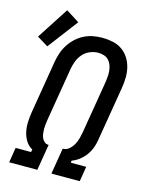

<svg xmlns="http://www.w3.org/2000/svg" viewBox="-141 -910 765 988"><g transform="rotate(15 241.0 -416.5)"><path d="M6 0 19 -80H101L104 -94Q82 -106 69 -127Q56 -148 50.5 -172.5Q45 -197 46 -223.5Q47 -250 51 -276L98 -559Q102 -583 110 -607Q118 -631 132 -653Q146 -675 165.5 -693Q185 -711 208 -722.5Q231 -734 255.5 -738.5Q280 -743 305 -743Q333 -743 360.5 -737Q388 -731 409.5 -716Q431 -701 445.5 -678.5Q460 -656 466.5 -629.5Q473 -603 472.5 -575Q472 -547 467 -518L420 -235Q417 -213 409.5 -191Q402 -169 388.5 -149.5Q375 -130 355.5 -114.5Q336 -99 314 -91L313 -80H395L382 0H231L254 -139H257Q274 -139 288.5 -152Q303 -165 311.5 -181Q320 -197 324.5 -214Q329 -231 332 -248L379 -531Q381 -547 382 -562Q383 -577 381 -592Q379 -607 373.5 -620.5Q368 -634 358 -644Q348 -654 333.5 -658.5Q319 -663 303 -663Q282 -663 260 -654Q238 -645 222.5 -627.5Q207 -610 199 -589Q191 -568 187 -546L140 -263Q138 -250 136.5 -237.5Q135 -225 135 -213Q135 -201 136.5 -188.5Q138 -176 142.5 -165.5Q147 -155 156 -147Q165 -139 177 -139H179L156 0ZM41 -627 -18 -663 92 -833 163 -788Z"/></g></svg>

Font: Iosevka SS04 Medium Oblique
Style: Regular
Weight: 500
Italic angle: -9°
Monospace: yes
Designer: Belleve Invis
Foundry: Belleve Invis
Version: Version 19.0.0; ttfautohint (v1.8.4)